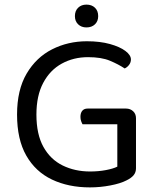

<svg xmlns="http://www.w3.org/2000/svg" viewBox="-20 -800 679 833"><path d="M570 -287V-70Q570 -52 559.5 -39.5Q549 -27 528 -17Q503 -4 459 4.5Q415 13 370 13Q277 13 205.5 -21Q134 -55 94 -125Q54 -195 54 -303Q54 -410 95.5 -480.5Q137 -551 206 -586Q275 -621 357 -621Q414 -621 457 -609Q500 -597 524 -579Q548 -561 548 -542Q548 -529 540 -518.5Q532 -508 521 -503Q494 -521 457 -536.5Q420 -552 362 -552Q299 -552 248 -524Q197 -496 167.5 -440.5Q138 -385 138 -303Q138 -217 168.5 -162.5Q199 -108 252 -82Q305 -56 371 -56Q407 -56 439 -62Q471 -68 489 -77V-261H338Q335 -266 332 -274.5Q329 -283 329 -293Q329 -310 337 -319.5Q345 -329 360 -329H527Q545 -329 557.5 -317.5Q570 -306 570 -287ZM406 -730Q406 -708 392 -694.5Q378 -681 355 -681Q333 -681 319 -694.5Q305 -708 305 -730Q305 -753 319 -766.5Q333 -780 355 -780Q378 -780 392 -766.5Q406 -753 406 -730Z"/></svg>

Font: Baloo Paaji 2
Style: Regular
Weight: 400
Designer: Shuchita Grover, Noopur Datye and Ek Type
Foundry: Ek Type
Version: Version 1.700